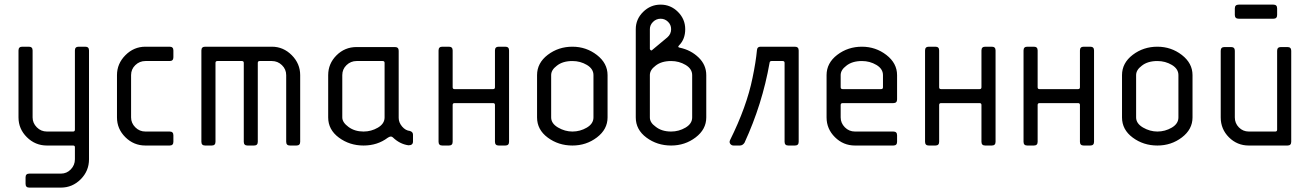

<svg xmlns="http://www.w3.org/2000/svg" viewBox="-20 -645 5805 851"><path d="M374.5 -421.4V61Q374.5 112.8 337.6 149.7Q300.8 186.5 250 186.5H109.9Q93.3 186.5 93.3 169.9V141.1Q93.3 124.5 109.9 124.5H250Q275.9 124.5 293.9 105.7Q312 86.9 312 61V7.3Q312 0 303.7 0H188Q136.2 0 99.1 -36.9Q62 -73.7 62 -124.5V-421.4Q62 -438 78.6 -438H107.9Q124.5 -438 124.5 -421.4V-124.5Q124.5 -99.6 143.1 -80.8Q161.6 -62 188 -62H303.7Q312 -62 312 -70.3V-421.4Q312 -438 328.6 -438H357.9Q374.5 -438 374.5 -421.4Z M748.5 -421.4V-391.1Q748.5 -374.5 731.9 -374.5H624.5Q598.6 -374.5 579.8 -356.4Q561 -338.4 561 -312V-124.5Q561 -99.6 579.6 -80.8Q598.1 -62 624.5 -62H731.9Q748.5 -62 748.5 -45.4V-16.6Q748.5 0 731.9 0H624.5Q572.8 0 535.6 -36.9Q498.5 -73.7 498.5 -124.5V-312Q498.5 -362.8 535.9 -400.4Q573.2 -438 624.5 -438H731.9Q748.5 -438 748.5 -421.4Z M1310.5 -312V-16.6Q1310.5 0 1293.9 0H1265.1Q1248.5 0 1248.5 -16.6V-312Q1248.5 -337.9 1229.7 -356.2Q1210.9 -374.5 1185.1 -374.5H1130.9Q1122.6 -374.5 1122.6 -366.2V-16.6Q1122.6 0 1106 0H1077.1Q1060.5 0 1060.5 -16.6V-366.2Q1060.5 -374.5 1052.2 -374.5H943.4Q935.1 -374.5 935.1 -366.2V-16.6Q935.1 0 918.5 0H889.2Q872.6 0 872.6 -16.6V-421.4Q872.6 -438 889.2 -438H1185.1Q1235.8 -438 1273.2 -400.4Q1310.5 -362.8 1310.5 -312Z M1747.1 -419.9V-122.6Q1747.1 -102.1 1762.2 -84.2Q1777.3 -66.4 1796.9 -64.5Q1810.5 -60.5 1810.5 -47.9V-17.6Q1810.5 -1 1790.5 -1Q1752 -6.3 1721.2 -36.1Q1712.9 -44.4 1698.2 -34.2Q1652.8 0 1591.3 0Q1529.3 0 1481.9 -35.2Q1434.6 -70.3 1434.6 -124.5V-312Q1434.6 -362.8 1471.4 -399.7Q1508.3 -436.5 1560.5 -436.5H1730.5Q1747.1 -436.5 1747.1 -419.9ZM1684.6 -124.5V-366.2Q1684.6 -374.5 1676.3 -374.5H1560.5Q1534.7 -374.5 1515.9 -356.4Q1497.1 -338.4 1497.1 -312V-124.5Q1497.1 -102.5 1524.7 -82.3Q1552.2 -62 1591.3 -62Q1625.5 -62 1655 -79.3Q1684.6 -96.7 1684.6 -124.5Z M2236.3 -421.4V-16.6Q2236.3 0 2219.7 0H2190.4Q2173.8 0 2173.8 -16.6V-179.7Q2173.8 -188 2165.5 -188H1994.6Q1986.3 -188 1986.3 -179.7V-16.6Q1986.3 0 1969.7 0H1940.4Q1923.8 0 1923.8 -16.6V-421.4Q1923.8 -438 1940.4 -438H1969.7Q1986.3 -438 1986.3 -421.4V-258.3Q1986.3 -250 1994.6 -250H2165.5Q2173.8 -250 2173.8 -258.3V-421.4Q2173.8 -438 2190.4 -438H2219.7Q2236.3 -438 2236.3 -421.4Z M2610.4 -124.5V-312Q2610.4 -339.8 2581.3 -357.2Q2552.2 -374.5 2517.1 -374.5Q2473.6 -374.5 2447.8 -353.5Q2422.9 -335 2422.9 -312V-124.5Q2422.9 -97.7 2453.4 -79.8Q2483.9 -62 2517.1 -62Q2551.3 -62 2580.8 -79.3Q2610.4 -96.7 2610.4 -124.5ZM2672.9 -312V-124.5Q2672.9 -71.8 2625.7 -35.9Q2578.6 0 2517.1 0Q2455.1 0 2407.7 -35.2Q2360.4 -70.3 2360.4 -124.5V-312Q2360.4 -365.7 2407.7 -401.9Q2455.1 -438 2517.1 -438Q2578.1 -438 2625.5 -401.4Q2672.9 -364.7 2672.9 -312Z M2908.2 -562Q2888.7 -562 2874.5 -548.1Q2860.4 -534.2 2860.4 -515.6V-428.2Q2860.4 -425.3 2864 -422.6Q2867.7 -419.9 2870.6 -423.3L2938 -479.5Q2954.6 -494.1 2954.6 -515.6Q2954.6 -535.2 2940.7 -548.6Q2926.8 -562 2908.2 -562ZM3110.4 -312V-124.5Q3110.4 -71.8 3063.2 -35.9Q3016.1 0 2954.6 0Q2892.6 0 2845.2 -35.2Q2797.9 -70.3 2797.9 -124.5V-515.6Q2797.9 -560.1 2830.6 -592.3Q2863.3 -624.5 2908 -624.5Q2952.6 -624.5 2984.9 -592.3Q3017.1 -560.1 3017.1 -515.6Q3017.1 -471.2 2989.7 -443.8Q2981.4 -435.5 2993.2 -433.6Q3042 -423.3 3076.2 -390.4Q3110.4 -357.4 3110.4 -312ZM3047.9 -124.5V-312Q3047.9 -339.8 3018.8 -357.2Q2989.7 -374.5 2954.6 -374.5Q2911.1 -374.5 2885.3 -353.5Q2860.4 -335 2860.4 -312V-124.5Q2860.4 -101.6 2885.3 -84Q2912.1 -62 2954.6 -62Q2988.8 -62 3018.3 -79.3Q3047.9 -96.7 3047.9 -124.5Z M3520 -421.4V-16.6Q3520 0 3503.4 0H3474.1Q3457.5 0 3457.5 -16.6V-366.2Q3457.5 -374.5 3449.2 -374.5H3399.4Q3392.1 -374.5 3391.1 -367.2Q3358.9 -183.6 3279.8 -12.2Q3271.5 0 3259.3 0H3231.4Q3222.2 0 3216.8 -7.3Q3211.4 -14.6 3215.8 -23.9Q3289.6 -172.4 3315.4 -299.8Q3330.1 -370.1 3335 -422.4Q3335.9 -438 3350.6 -438H3502.9Q3520 -438 3520 -421.4Z M3715.3 -250H3885.3Q3893.6 -250 3893.6 -258.3V-312Q3893.6 -339.8 3864.5 -357.2Q3835.4 -374.5 3800.3 -374.5Q3756.8 -374.5 3731 -353.5Q3706.1 -335 3706.1 -312V-258.3Q3706.1 -250 3715.3 -250ZM3956.1 -312V-204.6Q3956.1 -188 3939.5 -188H3715.3Q3706.1 -188 3706.1 -179.7V-124.5Q3706.1 -99.6 3724.6 -80.8Q3743.2 -62 3769.5 -62H3939.5Q3956.1 -62 3956.1 -45.4V-16.6Q3956.1 0 3939.5 0H3769.5Q3717.8 0 3680.7 -36.9Q3643.6 -73.7 3643.6 -124.5V-312Q3643.6 -365.7 3690.9 -401.9Q3738.3 -438 3800.3 -438Q3861.3 -438 3908.7 -401.4Q3956.1 -364.7 3956.1 -312Z M4392.6 -421.4V-16.6Q4392.6 0 4376 0H4346.7Q4330.1 0 4330.1 -16.6V-179.7Q4330.1 -188 4321.8 -188H4150.9Q4142.6 -188 4142.6 -179.7V-16.6Q4142.6 0 4126 0H4096.7Q4080.1 0 4080.1 -16.6V-421.4Q4080.1 -438 4096.7 -438H4126Q4142.6 -438 4142.6 -421.4V-258.3Q4142.6 -250 4150.9 -250H4321.8Q4330.1 -250 4330.1 -258.3V-421.4Q4330.1 -438 4346.7 -438H4376Q4392.6 -438 4392.6 -421.4Z M4829.1 -421.4V-16.6Q4829.1 0 4812.5 0H4783.2Q4766.6 0 4766.6 -16.6V-179.7Q4766.6 -188 4758.3 -188H4587.4Q4579.1 -188 4579.1 -179.7V-16.6Q4579.1 0 4562.5 0H4533.2Q4516.6 0 4516.6 -16.6V-421.4Q4516.6 -438 4533.2 -438H4562.5Q4579.1 -438 4579.1 -421.4V-258.3Q4579.1 -250 4587.4 -250H4758.3Q4766.6 -250 4766.6 -258.3V-421.4Q4766.6 -438 4783.2 -438H4812.5Q4829.1 -438 4829.1 -421.4Z M5203.1 -124.5V-312Q5203.1 -339.8 5174.1 -357.2Q5145 -374.5 5109.9 -374.5Q5066.4 -374.5 5040.5 -353.5Q5015.6 -335 5015.6 -312V-124.5Q5015.6 -97.7 5046.1 -79.8Q5076.7 -62 5109.9 -62Q5144 -62 5173.6 -79.3Q5203.1 -96.7 5203.1 -124.5ZM5265.6 -312V-124.5Q5265.6 -71.8 5218.5 -35.9Q5171.4 0 5109.9 0Q5047.9 0 5000.5 -35.2Q4953.1 -70.3 4953.1 -124.5V-312Q4953.1 -365.7 5000.5 -401.9Q5047.9 -438 5109.9 -438Q5170.9 -438 5218.3 -401.4Q5265.6 -364.7 5265.6 -312Z M5470.7 -624.5H5624Q5640.6 -624.5 5640.6 -607.9V-578.6Q5640.6 -562 5624 -562H5470.7Q5453.1 -562 5453.1 -578.6V-607.9Q5453.1 -624.5 5470.7 -624.5ZM5390.6 -124.5V-419.9Q5390.6 -436.5 5407.2 -436.5H5436.5Q5453.1 -436.5 5453.1 -419.9V-124.5Q5453.1 -98.6 5471.2 -80.3Q5489.3 -62 5515.1 -62H5632.3Q5640.6 -62 5640.6 -70.3V-419.9Q5640.6 -436.5 5657.2 -436.5H5686.5Q5703.1 -436.5 5703.1 -419.9V-16.6Q5703.1 0 5686.5 0H5515.1Q5463.4 0 5427 -36.4Q5390.6 -72.8 5390.6 -124.5Z"/></svg>

Font: GOSTRUS
Style: type_B
Weight: 400
Designer: Юрий и Татьяна Кривогуз
Version: Version 02.00